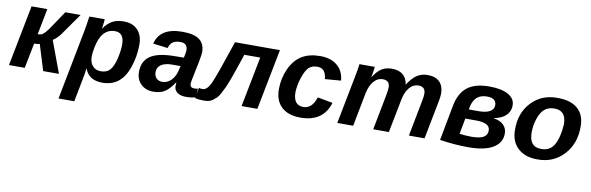

<svg xmlns="http://www.w3.org/2000/svg" viewBox="-50 -986 5057 1642"><g transform="rotate(10 2478.0 -165.0)"><path d="M18 0 121 -528H258L214 -302Q240 -304 251 -309Q262 -316 279 -333Q297 -352 330 -403L414 -528H547L416 -342Q384 -298 349 -277L452 0H315L246 -224Q232 -218 198 -218L155 0Z M862 -443Q742 -443 711 -271Q702 -224 702 -196Q702 -144 728 -114Q754 -84 800 -84Q851 -84 879 -115Q907 -146 924 -216Q941 -289 941 -339Q941 -443 862 -443ZM746 -446H748Q783 -495 823.5 -516.5Q864 -538 921 -538Q999 -538 1042.5 -492Q1086 -446 1086 -365Q1086 -266 1055 -173Q996 10 830 10Q710 10 677 -87H676Q673 -56 661 5L622 208H485L604 -407L613 -460L623 -528H757Q757 -518 753 -490Q750 -458 746 -446Z M1554 5Q1506 5 1479 -15.5Q1452 -36 1452 -70Q1452 -83 1454 -101H1451Q1410 -39 1370.5 -14.5Q1331 10 1273 10Q1205 10 1164 -30.5Q1123 -71 1123 -136Q1123 -227 1186 -272.5Q1249 -318 1387 -321L1480 -322Q1491 -371 1491 -386Q1491 -449 1429 -449Q1385 -449 1361.5 -431.5Q1338 -414 1329 -379L1201 -395Q1236 -538 1431 -538Q1532 -538 1579 -502.5Q1626 -467 1626 -394Q1626 -378 1615 -317L1580 -145Q1576 -125 1576 -110Q1576 -78 1615 -78Q1630 -78 1645 -82L1638 -6Q1611 5 1554 5ZM1454 -201 1465 -246H1386Q1328 -245 1295.5 -222.5Q1263 -200 1263 -159Q1263 -125 1282.5 -105.5Q1302 -86 1334 -86Q1375 -86 1408 -117.5Q1441 -149 1454 -201Z M2175 0H2038L2123 -436H1985Q1958 -356 1943.5 -312.5Q1929 -269 1909 -215Q1889 -161 1877 -135.5Q1865 -110 1848.5 -79Q1832 -48 1818.5 -35.5Q1805 -23 1787 -10Q1769 3 1750 6.5Q1731 10 1707 10Q1661 10 1634 1L1652 -90Q1670 -85 1683 -85Q1724 -85 1756 -156.5Q1788 -228 1888 -528H2278Z M2558 -84Q2635 -84 2667 -186L2799 -162Q2747 10 2550 10Q2443 10 2385 -44.5Q2327 -99 2327 -198Q2327 -292 2365 -376Q2404 -460 2468 -499Q2532 -538 2628 -538Q2720 -538 2775.5 -491.5Q2831 -445 2838 -362L2699 -351Q2693 -444 2617 -444Q2565 -444 2535.5 -408Q2506 -372 2482 -281Q2471 -223 2471 -199Q2471 -84 2558 -84Z M3498 -436Q3453 -436 3420.5 -398Q3388 -360 3375 -296L3317 0H3181L3241 -310Q3249 -356 3249 -376Q3249 -436 3187 -436Q3144 -436 3111 -398.5Q3078 -361 3064 -295L3007 0H2869L2950 -416Q2959 -458 2969 -528H3102Q3102 -527 3097 -490Q3092 -456 3088 -438H3090Q3126 -494 3162.5 -516Q3199 -538 3250 -538Q3310 -538 3345.5 -508.5Q3381 -479 3388 -424Q3427 -485 3467 -511.5Q3507 -538 3560 -538Q3628 -538 3664 -502Q3700 -466 3700 -399Q3700 -371 3689 -319L3627 0H3491L3550 -306Q3559 -349 3559 -374V-376Q3558 -436 3498 -436Z M4320 -407Q4320 -355 4284 -320.5Q4248 -286 4183 -274L4182 -271Q4236 -263 4266 -233.5Q4296 -204 4296 -159Q4296 -78 4222 -34Q4148 10 4011 10Q3883 10 3760 -10L3817 -313Q3838 -427 3905 -480Q3972 -533 4097 -533Q4202 -533 4261 -500Q4320 -467 4320 -407ZM3941 -227 3915 -90Q3972 -83 4018 -83Q4089 -83 4122.5 -101.5Q4156 -120 4156 -161Q4156 -227 4034 -227ZM3957 -309H4043Q4106 -309 4139.5 -328.5Q4173 -348 4173 -383Q4173 -445 4091 -445Q3984 -445 3961 -331Z M4924 -333Q4926 -182 4835.5 -85Q4745 12 4606 10Q4500 10 4438 -47.5Q4376 -105 4376 -205Q4373 -351 4461.5 -445.5Q4550 -540 4689 -538Q4803 -538 4863.5 -485Q4924 -432 4924 -333ZM4780 -323Q4780 -444 4678 -444Q4623 -444 4590 -414Q4558 -386 4538 -325Q4520 -266 4520 -210Q4520 -84 4621 -84Q4698 -81 4735 -143.5Q4772 -206 4780 -323Z"/></g></svg>

Font: Libra Sans
Style: Bold Italic
Weight: 700
Italic angle: -12°
Foundry: Context Ltd
Version: Version 1.002